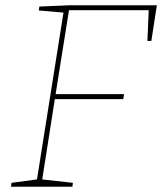

<svg xmlns="http://www.w3.org/2000/svg" viewBox="-20 -712 618 732"><path d="M130 -687 247 -692H578L557 -556H542L547 -673H243L192 -353H453L450 -334H189L141 -28L258 -15L256 0H22L24 -15L121 -28L222 -664L128 -672Z"/></svg>

Font: Bitter Pro Thin
Style: Italic
Weight: 250
Italic angle: -9°
Designer: Sol Matas, and Bitter project Authors
Foundry: Sol Matas
Version: Version 1.010